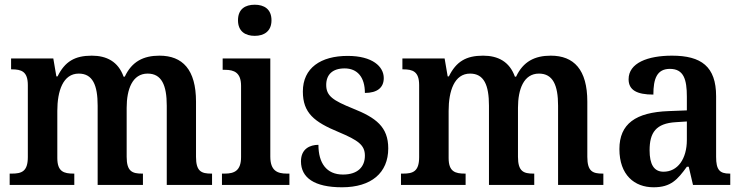

<svg xmlns="http://www.w3.org/2000/svg" viewBox="-20 -784 3150 814"><path d="M21 0H295V-48H292C251 -48 223 -56 223 -114V-314C223 -398 247 -472 314 -472C373 -472 394 -423 394 -336V0H586V-48H582C541 -48 517 -57 517 -119V-327C517 -405 541 -472 606 -472C665 -472 687 -423 687 -336V0H879V-48H876C834 -48 811 -57 811 -119V-353C811 -489 754 -548 656 -548C588 -548 539 -523 509 -459H504C481 -523 432 -548 369 -548C297 -548 255 -523 224 -460H219L206 -536H27V-490H30C71 -490 98 -481 98 -423V-118C98 -57 72 -48 30 -48H21Z M1060 -632C1099 -632 1131 -651 1131 -698C1131 -746 1099 -764 1060 -764C1020 -764 989 -746 989 -698C989 -651 1020 -632 1060 -632ZM921 0H1207V-48H1196C1156 -48 1126 -60 1126 -120V-536H924V-488H934C973 -488 1002 -476 1002 -420V-118C1002 -60 973 -48 933 -48H921Z M1430 10C1554 10 1626 -51 1626 -155C1626 -246 1574 -285 1476 -324C1392 -358 1363 -377 1363 -424C1363 -467 1389 -494 1441 -494C1495 -494 1527 -457 1527 -390C1580 -390 1607 -413 1607 -453C1607 -502 1559 -547 1454 -547C1340 -547 1264 -496 1264 -396C1264 -305 1312 -267 1416 -224C1499 -189 1527 -169 1527 -124C1527 -77 1497 -44 1434 -44C1364 -44 1330 -93 1330 -170C1294 -170 1256 -153 1256 -100C1256 -31 1312 10 1430 10Z M1680 0H1954V-48H1951C1910 -48 1882 -56 1882 -114V-314C1882 -398 1906 -472 1973 -472C2032 -472 2053 -423 2053 -336V0H2245V-48H2241C2200 -48 2176 -57 2176 -119V-327C2176 -405 2200 -472 2265 -472C2324 -472 2346 -423 2346 -336V0H2538V-48H2535C2493 -48 2470 -57 2470 -119V-353C2470 -489 2413 -548 2315 -548C2247 -548 2198 -523 2168 -459H2163C2140 -523 2091 -548 2028 -548C1956 -548 1914 -523 1883 -460H1878L1865 -536H1686V-490H1689C1730 -490 1757 -481 1757 -423V-118C1757 -57 1731 -48 1689 -48H1680Z M2751 10C2824 10 2852 -22 2892 -77H2900L2918 0H3076V-48H3073C3031 -48 3016 -64 3016 -119V-376C3016 -502 2953 -548 2829 -548C2726 -548 2645 -517 2645 -448C2645 -402 2680 -383 2750 -383C2750 -450 2765 -492 2820 -492C2879 -492 2892 -447 2892 -374V-316L2815 -313C2675 -308 2606 -259 2606 -152C2606 -42 2670 10 2751 10ZM2793 -56C2752 -56 2734 -88 2734 -147C2734 -222 2761 -261 2845 -266L2892 -269V-191C2892 -110 2853 -56 2793 -56Z"/></svg>

Font: Noto Serif Devanagari SemiCondensed SemiBold
Style: Regular
Weight: 600
Width: 4
Designer: Universal Thirst, Indian Type Foundry and the Monotype Design Team
Foundry: Monotype Imaging Inc.
Version: Version 2.004